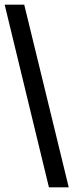

<svg xmlns="http://www.w3.org/2000/svg" viewBox="-20 -755 315 824"><path d="M275 49H190L0 -735H84Z"/></svg>

Font: Archivo SemiBold Condensed
Style: Regular
Weight: 600
Width: 3
Version: Version 2.001